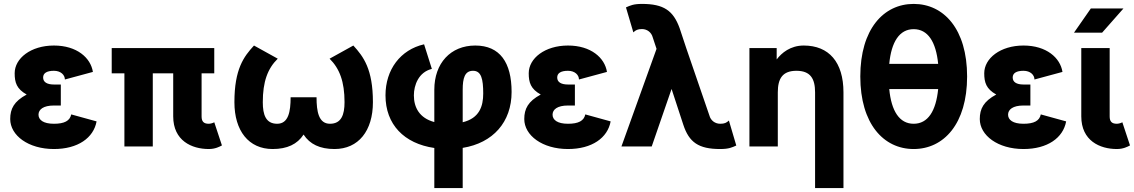

<svg xmlns="http://www.w3.org/2000/svg" viewBox="-20 -756 5855 991"><path d="M258.3 -319.8C222.2 -319.8 202.6 -332.5 202.6 -356C202.6 -378.9 222.2 -390.6 258.3 -390.6C293.9 -390.6 314.9 -369.1 314.9 -345.7L459.5 -384.8C448.2 -457.5 377 -521 258.3 -521C139.2 -521 55.7 -455.1 55.7 -377.9C55.7 -330.1 65.9 -296.9 117.7 -268.1C52.2 -232.9 32.7 -194.3 32.7 -141.6C32.7 -57.1 126 13.2 258.3 13.2C382.3 13.2 462.9 -44.4 478.5 -129.4L347.7 -165.5C340.8 -132.3 312.5 -117.2 258.3 -117.2C203.6 -117.2 178.7 -137.2 178.7 -164.1C178.7 -190.9 203.6 -211.4 258.3 -211.4H293.9V-319.8Z M1085.9 -377.4V-507.8H556.6V-377.4H622.1V0H768.6V-377.4H874V-155.3C874 -29.8 969.7 13.2 1057.6 13.2C1091.3 13.2 1113.3 1 1125.5 -5.4L1085.9 -125C1080.1 -121.1 1066.4 -117.2 1057.6 -117.2C1030.8 -117.2 1020.5 -129.4 1020.5 -155.3V-377.4Z M1189.9 -228.5C1189.9 -80.6 1263.7 13.2 1387.2 13.2C1462.4 13.2 1514.6 -11.7 1546.9 -61.5C1579.1 -11.7 1631.3 13.2 1706.5 13.2C1830.1 13.2 1904.8 -80.6 1904.8 -228.5C1904.8 -399.4 1856 -463.9 1803.7 -521L1681.2 -453.1C1732.9 -401.9 1758.3 -334.5 1758.3 -228.5C1758.3 -163.6 1741.7 -117.2 1683.1 -117.2C1624.5 -117.2 1613.8 -180.7 1613.8 -253.9H1480C1480 -180.7 1469.2 -117.2 1410.6 -117.2C1352.1 -117.2 1336.4 -163.6 1336.4 -228.5C1336.4 -334.5 1361.3 -401.9 1413.6 -453.1L1291 -521C1238.3 -463.9 1189.9 -399.4 1189.9 -228.5Z M2421.4 -390.6C2464.4 -390.6 2474.1 -348.1 2474.1 -273.4C2474.1 -207.5 2454.6 -146 2368.2 -125V-293C2368.2 -351.6 2378.4 -390.6 2421.4 -390.6ZM2221.7 214.8H2368.2V7.3C2524.9 -18.1 2620.6 -126 2620.6 -281.2C2620.6 -433.6 2560.1 -521 2433.1 -521C2305.7 -521 2221.7 -429.7 2221.7 -293V-126C2144.5 -146.5 2116.2 -202.1 2116.2 -263.7C2116.2 -316.4 2140.6 -383.8 2209 -400.4L2168.9 -527.3C2046.9 -499.5 1969.7 -397 1969.7 -263.7C1969.7 -113.8 2065.4 -15.1 2221.7 7.8Z M2911.6 -319.8C2875.5 -319.8 2856 -332.5 2856 -356C2856 -378.9 2875.5 -390.6 2911.6 -390.6C2947.3 -390.6 2968.3 -369.1 2968.3 -345.7L3112.8 -384.8C3101.6 -457.5 3030.3 -521 2911.6 -521C2792.5 -521 2709 -455.1 2709 -377.9C2709 -330.1 2719.2 -296.9 2771 -268.1C2705.6 -232.9 2686 -194.3 2686 -141.6C2686 -57.1 2779.3 13.2 2911.6 13.2C3035.6 13.2 3116.2 -44.4 3131.8 -129.4L3001 -165.5C2994.1 -132.3 2965.8 -117.2 2911.6 -117.2C2856.9 -117.2 2832 -137.2 2832 -164.1C2832 -190.9 2856.9 -211.4 2911.6 -211.4H2947.3V-319.8Z M3522 -507.8 3487.8 -610.8C3455.1 -701.2 3405.8 -735.8 3293.5 -735.8C3249 -735.8 3232.9 -727.5 3210.9 -717.8L3249 -588.9C3261.2 -600.6 3271.5 -606 3293.5 -606C3320.3 -606 3342.3 -588.9 3349.1 -563L3368.7 -503.9L3187.5 0H3343.8L3446.3 -296.9L3506.8 -112.3C3536.6 -21.5 3585.4 13.2 3697.3 13.2C3742.2 13.2 3758.3 4.9 3780.3 -4.9L3742.2 -133.8C3729.5 -122.1 3719.7 -117.2 3697.3 -117.2C3670.9 -117.2 3648.4 -133.8 3641.6 -159.7Z M4187 214.8H4333.5V-279.3C4333.5 -435.5 4258.3 -521 4128.4 -521C4059.6 -521 4014.2 -482.9 3988.8 -449.2V-507.8H3848.1V0H3994.6V-279.3C3994.6 -350.6 4019 -390.6 4090.8 -390.6C4162.6 -390.6 4187 -350.6 4187 -279.3Z M4420.4 -361.3C4420.4 -117.2 4540.5 13.2 4695.8 13.2C4851.6 13.2 4971.7 -117.2 4971.7 -361.3C4971.7 -605.5 4851.6 -735.8 4695.8 -735.8C4540.5 -735.8 4420.4 -605.5 4420.4 -361.3ZM4695.8 -605.5C4769.5 -605.5 4811 -540 4822.3 -426.3H4569.8C4580.6 -540 4622.6 -605.5 4695.8 -605.5ZM4695.8 -117.2C4622.6 -117.2 4580.6 -182.6 4569.8 -296.4H4822.3C4811 -182.6 4769.5 -117.2 4695.8 -117.2Z M5262.7 -319.8C5226.6 -319.8 5207 -332.5 5207 -356C5207 -378.9 5226.6 -390.6 5262.7 -390.6C5298.3 -390.6 5319.3 -369.1 5319.3 -345.7L5463.9 -384.8C5452.6 -457.5 5381.3 -521 5262.7 -521C5143.6 -521 5060.1 -455.1 5060.1 -377.9C5060.1 -330.1 5070.3 -296.9 5122.1 -268.1C5056.6 -232.9 5037.1 -194.3 5037.1 -141.6C5037.1 -57.1 5130.4 13.2 5262.7 13.2C5386.7 13.2 5467.3 -44.4 5482.9 -129.4L5352.1 -165.5C5345.2 -132.3 5316.9 -117.2 5262.7 -117.2C5208 -117.2 5183.1 -137.2 5183.1 -164.1C5183.1 -190.9 5208 -211.4 5262.7 -211.4H5298.3V-319.8Z M5668.5 -587.4 5778.8 -712.4H5610.4L5523.4 -587.4ZM5772.9 -125C5767.1 -121.1 5753.4 -117.2 5744.6 -117.2C5717.8 -117.2 5707.5 -129.4 5707.5 -155.3V-507.8H5561V-155.3C5561 -29.8 5656.7 13.2 5744.6 13.2C5778.3 13.2 5800.3 1 5812.5 -5.4Z"/></svg>

Font: Giphurs ExtraBold
Style: Regular
Weight: 800
Version: Version 1.000